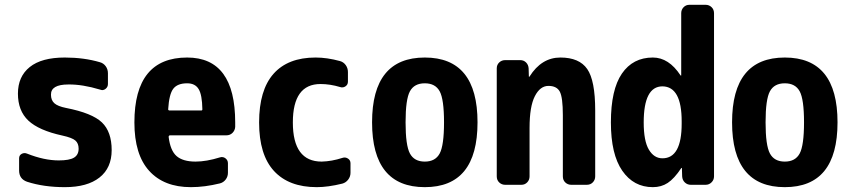

<svg xmlns="http://www.w3.org/2000/svg" viewBox="-20 -770 3540 800"><path d="M254.9 -320.3Q364.3 -298.8 404.8 -259.8Q445.3 -220.7 445.3 -144.5Q445.3 -70.3 394.5 -30.3Q343.8 9.8 250 9.8Q162.1 9.8 92.8 -12.7Q59.6 -24.4 59.6 -59.6V-110.4Q59.6 -123 70.3 -128.9Q81.1 -134.8 92.8 -129.9Q164.1 -101.6 224.6 -101.6Q269.5 -101.6 288.6 -113.3Q307.6 -125 307.6 -150.4Q307.6 -172.9 293.9 -184.6Q280.3 -196.3 240.2 -205.1Q141.6 -226.6 98.1 -267.6Q54.7 -308.6 54.7 -379.9Q54.7 -451.2 104 -490.7Q153.3 -530.3 250 -530.3Q330.1 -530.3 396.5 -510.7Q411.1 -506.8 420.4 -494.1Q429.7 -481.4 429.7 -464.8V-419.9Q429.7 -407.2 419.4 -399.4Q409.2 -391.6 397.5 -396.5Q323.2 -418.9 264.6 -418Q191.4 -418 192.4 -375Q192.4 -352.5 206.5 -339.8Q220.7 -327.1 254.9 -320.3Z M818.4 -309.6Q823.2 -309.6 823.2 -314.5Q822.3 -375 807.6 -398.9Q793 -422.9 759.8 -422.9Q719.7 -422.9 702.1 -400.4Q684.6 -377.9 680.7 -314.5Q680.7 -310.5 685.5 -309.6ZM759.8 -530.3Q960 -530.3 960 -259.8V-241.2Q959 -226.6 948.7 -216.3Q938.5 -206.1 922.9 -206.1H688.5Q683.6 -206.1 682.6 -200.2Q689.5 -142.6 715.8 -119.6Q742.2 -96.7 794.9 -96.7Q839.8 -96.7 896.5 -114.3Q909.2 -118.2 919.4 -110.4Q929.7 -102.5 929.7 -89.8V-49.8Q929.7 -34.2 920.4 -22Q911.1 -9.8 896.5 -5.9Q833 9.8 775.4 9.8Q663.1 9.8 601.6 -58.1Q540 -126 540 -259.8Q540 -530.3 759.8 -530.3Z M1407.2 -112.3Q1418.9 -116.2 1429.7 -109.4Q1440.4 -102.5 1440.4 -89.8V-49.8Q1440.4 -34.2 1430.7 -21.5Q1420.9 -8.8 1406.2 -4.9Q1346.7 9.8 1299.8 9.8Q1183.6 9.8 1121.6 -57.6Q1059.6 -125 1059.6 -259.8Q1059.6 -394.5 1119.6 -462.4Q1179.7 -530.3 1294.9 -530.3Q1342.8 -530.3 1396.5 -515.6Q1411.1 -511.7 1420.4 -499Q1429.7 -486.3 1429.7 -469.7V-429.7Q1429.7 -417 1419.4 -410.2Q1409.2 -403.3 1397.5 -407.2Q1355.5 -419.9 1315.4 -419.9Q1200.2 -419.9 1200.2 -259.8Q1200.2 -96.7 1320.3 -96.7Q1362.3 -97.7 1407.2 -112.3Z M1688 -130.4Q1706.1 -96.7 1750 -96.7Q1793.9 -96.7 1812 -130.4Q1830.1 -164.1 1830.1 -260.3Q1830.1 -356.4 1812 -389.6Q1793.9 -422.9 1750 -422.9Q1706.1 -422.9 1688 -389.6Q1669.9 -356.4 1669.9 -260.3Q1669.9 -164.1 1688 -130.4ZM1530.3 -260.3Q1530.3 -530.3 1750 -530.3Q1969.7 -530.3 1969.7 -260.3Q1969.7 9.8 1750 9.8Q1530.3 9.8 1530.3 -260.3Z M2460 -309.6V-35.2Q2460 -20.5 2450.2 -10.3Q2440.4 0 2424.8 0H2360.4Q2345.7 0 2335.4 -9.8Q2325.2 -19.5 2325.2 -35.2V-290Q2325.2 -364.3 2312.5 -388.2Q2299.8 -412.1 2265.1 -412.1Q2230.5 -412.1 2208.5 -369.1Q2186.5 -326.2 2186.5 -237.3V-35.2Q2186.5 -20.5 2176.8 -10.3Q2167 0 2152.3 0H2085Q2070.3 0 2060.1 -9.8Q2049.8 -19.5 2049.8 -35.2V-485.4Q2049.8 -500 2060.1 -509.8Q2070.3 -519.5 2085 -519.5H2147.5Q2162.1 -519.5 2171.9 -509.8Q2181.6 -500 2182.6 -485.4L2183.6 -451.2Q2183.6 -450.2 2184.6 -450.2Q2186.5 -450.2 2186.5 -451.2Q2236.3 -530.3 2314.9 -530.3Q2393.6 -530.3 2426.8 -482.4Q2460 -434.6 2460 -309.6Z M2820.3 -254.9V-264.6Q2820.3 -409.2 2740.2 -410.2Q2662.1 -410.2 2662.1 -259.8Q2662.1 -182.6 2683.6 -146.5Q2705.1 -110.4 2740.2 -110.4Q2820.3 -110.4 2820.3 -254.9ZM2919.9 -750Q2934.6 -750 2944.8 -740.2Q2955.1 -730.5 2955.1 -714.8V-35.2Q2955.1 -20.5 2944.8 -10.3Q2934.6 0 2919.9 0H2858.4Q2843.8 0 2833.5 -9.8Q2823.2 -19.5 2822.3 -35.2L2821.3 -69.3Q2821.3 -70.3 2820.3 -70.3Q2818.4 -70.3 2818.4 -69.3Q2789.1 -25.4 2762.2 -7.8Q2735.4 9.8 2700.2 9.8Q2620.1 9.8 2572.8 -58.6Q2525.4 -127 2525.4 -259.8Q2525.4 -396.5 2571.3 -463.4Q2617.2 -530.3 2700.2 -530.3Q2766.6 -530.3 2815.4 -456.1Q2815.4 -455.1 2817.4 -455.1Q2818.4 -455.1 2818.4 -456.1V-714.8Q2818.4 -729.5 2828.1 -739.7Q2837.9 -750 2852.5 -750Z M3188 -130.4Q3206.1 -96.7 3250 -96.7Q3293.9 -96.7 3312 -130.4Q3330.1 -164.1 3330.1 -260.3Q3330.1 -356.4 3312 -389.6Q3293.9 -422.9 3250 -422.9Q3206.1 -422.9 3188 -389.6Q3169.9 -356.4 3169.9 -260.3Q3169.9 -164.1 3188 -130.4ZM3030.3 -260.3Q3030.3 -530.3 3250 -530.3Q3469.7 -530.3 3469.7 -260.3Q3469.7 9.8 3250 9.8Q3030.3 9.8 3030.3 -260.3Z"/></svg>

Font: Rounded-L Mgen+ 1m bold
Style: Bold
Weight: 700
Designer: [Source Han Sans]
Ryoko NISHIZUKA  (kana & ideographs); Paul D. Hunt (Latin, Greek & Cyrillic); Wenlong ZHANG  (bopomofo
Version: Version 1.059.20150602